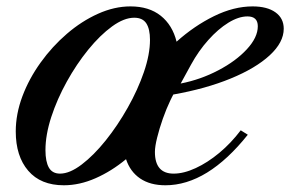

<svg xmlns="http://www.w3.org/2000/svg" viewBox="-20 -554 884 585"><path d="M174.5 10.5Q104 10.5 66 -33.8Q28 -78 28 -153.5Q28 -206.5 48.2 -260.5Q68.5 -314.5 103.8 -363.5Q139 -412.5 183.8 -451Q228.5 -489.5 278.5 -512Q328.5 -534.5 377.5 -534.5Q434 -534.5 469.8 -506Q505.5 -477.5 518 -427Q571.5 -475 632 -504.8Q692.5 -534.5 749.5 -534.5Q794 -534.5 819.2 -516.5Q844.5 -498.5 844.5 -466.5Q844.5 -425 801.8 -385.5Q759 -346 683 -314.8Q607 -283.5 508 -266Q506 -262.5 503.8 -257.8Q501.5 -253 499 -248Q487 -223 476.2 -192.5Q465.5 -162 458.8 -134.8Q452 -107.5 452 -91Q452 -25 509 -25Q540 -25 576.2 -41.8Q612.5 -58.5 648.2 -88.2Q684 -118 713.5 -157L735 -143.5Q674 -67 611 -28.2Q548 10.5 484 10.5Q437.5 10.5 407 -10.2Q376.5 -31 364 -69Q320 -32.5 271.2 -11Q222.5 10.5 174.5 10.5ZM163 -25Q192.5 -25 229 -52.8Q265.5 -80.5 302 -126Q338.5 -171.5 369.2 -226Q400 -280.5 418.5 -334.5Q437 -388.5 437 -432.5Q437 -465.5 425.8 -482.8Q414.5 -500 389 -500Q358 -500 321.5 -473.5Q285 -447 249 -402.8Q213 -358.5 183.5 -305.2Q154 -252 136.2 -197.5Q118.5 -143 118.5 -96.5Q118.5 -61.5 129 -43.2Q139.5 -25 163 -25ZM530.5 -299.5Q591.5 -311.5 645.2 -339.8Q699 -368 732.2 -404Q765.5 -440 765.5 -474Q765.5 -504 734 -504Q707 -504 675.8 -484.8Q644.5 -465.5 614.8 -432.2Q585 -399 562 -357Z"/></svg>

Font: Libre Caslon Text
Style: Italic
Weight: 400
Italic angle: -22.583°
Designer: Pablo Impallari, Rodrigo Fuenzalida, Katja Schimmel
Foundry: Pablo Impallari, Rodrigo Fuenzalida
Version: Version 2.000